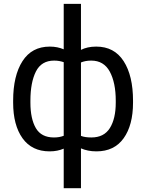

<svg xmlns="http://www.w3.org/2000/svg" viewBox="-20 -782 765 1005"><path d="M48.8 -254.9Q48.8 -385.7 97.7 -461.9Q146.5 -538.1 240.7 -538.1Q261.7 -538.1 279.5 -534.4Q297.4 -530.8 313.5 -523.9V-761.7H403.8V-521Q420.4 -529.3 439.9 -533.7Q459.5 -538.1 483.9 -538.1Q578.1 -538.1 627.2 -461.9Q676.3 -385.7 676.3 -254.9V-244.6Q676.3 -127 627.2 -58.3Q578.1 10.3 484.9 10.3Q460.4 10.3 440.7 6.1Q420.9 2 403.8 -5.4V203.1H313.5V-3.9Q297.4 2.9 279.3 6.6Q261.2 10.3 239.7 10.3Q147 10.3 97.9 -58.3Q48.8 -127 48.8 -244.6ZM585.9 -254.9Q585.9 -349.1 554.7 -407Q523.4 -464.8 457.5 -464.8Q440.9 -464.8 427.7 -462.2Q414.6 -459.5 403.8 -455.1V-70.8Q414.6 -66.4 428 -64.5Q441.4 -62.5 458.5 -62.5Q524.4 -62.5 555.2 -111.8Q585.9 -161.1 585.9 -244.6ZM139.2 -244.6Q139.2 -160.2 167.7 -111.3Q196.3 -62.5 262.2 -62.5Q277.3 -62.5 289.8 -64.7Q302.2 -66.9 313.5 -71.3V-456.5Q302.2 -460.4 290 -462.6Q277.8 -464.8 263.2 -464.8Q196.8 -464.8 168 -407.7Q139.2 -350.6 139.2 -254.9Z"/></svg>

Font: Roboto Web
Style: Regular
Weight: 400
Designer: Google
Version: Version 1.200310; 2013